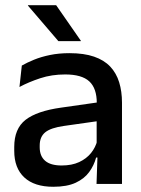

<svg xmlns="http://www.w3.org/2000/svg" viewBox="-20 -704 541 735"><path d="M349.5 0 353.5 -116 350 -131V-285L350.5 -309.5Q350.5 -366 321.8 -392.5Q293 -419 229.5 -419Q178 -419 134 -404.5Q90 -390 54.5 -371L63.5 -453Q83.5 -464.5 110.5 -475.5Q137.5 -486.5 171.5 -493.5Q205.5 -500.5 246 -500.5Q301.5 -500.5 340 -487.2Q378.5 -474 402 -449Q425.5 -424 436.2 -389Q447 -354 447 -311V0ZM184 11Q111.5 11 73 -24.8Q34.5 -60.5 34.5 -126.5V-141.5Q34.5 -211.5 77.8 -245.2Q121 -279 214 -292L361 -313L366.5 -242L225.5 -222Q175 -215 153.5 -197.8Q132 -180.5 132 -147V-140Q132 -106.5 152.8 -88.5Q173.5 -70.5 216 -70.5Q255 -70.5 283 -83.5Q311 -96.5 328.5 -118.2Q346 -140 352.5 -166.5L366 -101H348Q340 -71 321.5 -45.5Q303 -20 269.8 -4.5Q236.5 11 184 11ZM195 -684 289.5 -548V-546.5H203.5L87 -682.5V-684Z"/></svg>

Font: Anek Gujarati Medium
Style: Regular
Weight: 500
Designer: Mrunmayee Ghaisas (Gujarati), Yesha Goshar (Latin)
Foundry: Ek Type
Version: Version 1.003